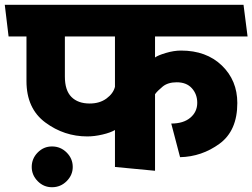

<svg xmlns="http://www.w3.org/2000/svg" viewBox="-31 -700 1058 805"><path d="M345 -266Q387 -266 415.5 -287Q444 -308 451 -336V-547H241V-379Q241 -321 268.5 -293.5Q296 -266 345 -266ZM451 0V-155Q433 -144 399 -136Q365 -128 335 -128Q238 -128 159 -186.5Q80 -245 80 -360V-547H5Q1 -581 -3 -613.5Q-7 -646 -11 -680H990L1007 -547H619V-459Q631 -468 664.5 -478Q698 -488 728 -488Q834 -488 899 -425.5Q964 -363 964 -268Q964 -152 889.5 -97.5Q815 -43 724 -41L687 -182Q738 -182 767 -206.5Q796 -231 796 -269Q796 -305 773.5 -330Q751 -355 710 -355Q673 -355 651 -337Q629 -319 619 -305V16ZM102 0Q102 -35 127 -60.5Q152 -86 187 -86Q223 -86 248.5 -60.5Q274 -35 274 0Q274 34 248.5 59.5Q223 85 187 85Q152 85 127 59.5Q102 34 102 0Z"/></svg>

Font: Palanquin Dark SemiBold
Style: Regular
Weight: 600
Designer: Pria Ravichandran
Version: Version 1.001